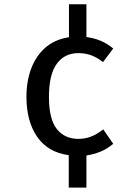

<svg xmlns="http://www.w3.org/2000/svg" viewBox="-20 -722 655 901"><path d="M385.6 -702.1V-548.2Q419 -544.1 450.5 -531.3Q482.1 -518.5 511.3 -494.4L463.6 -430.8Q430.8 -455.4 403.6 -464.1Q376.4 -472.8 347.7 -472.8Q283.1 -472.8 246.4 -422.6Q209.7 -372.3 209.7 -267.7Q209.7 -162.6 246.7 -116.4Q283.6 -70.3 347.7 -70.3Q377.4 -70.3 404.6 -80Q431.8 -89.7 464.6 -114.9L511.3 -47.2Q482.1 -22.6 450.5 -10Q419 2.6 385.6 7.7V158.5H302.6V6.2Q204.6 -7.2 154.4 -80Q104.1 -152.8 104.1 -267.7Q104.1 -341.5 126.7 -401Q149.2 -460.5 193.6 -499Q237.9 -537.4 303.6 -547.2V-702.1Z"/></svg>

Font: Fira Code Retina
Style: Regular
Weight: 450
Monospace: yes
Designer: Carrois Corporate, Edenspiekermann AG, Nikita Prokopov
Foundry: Carrois Corporate, Edenspiekermann AG, Nikita Prokopov
Version: Version 6.002